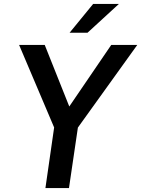

<svg xmlns="http://www.w3.org/2000/svg" viewBox="-20 -950 714 970"><path d="M209.5 0 253.5 -306 76.5 -723H206L330 -412L542 -723H673.5L373.5 -305.5L328.5 0ZM450.5 -930H580.5L422 -784.5H331.5Z"/></svg>

Font: Public Sans SemiBold
Style: Italic
Weight: 600
Italic angle: -8°
Designer: The Public Sans project authors (U.S. Web Design System). Libre Franklin designed by Pablo Impallari and Rodrigo Fuenzal
Version: Version 1.007; ttfautohint (v1.8.1) -l 8 -r 50 -G 200 -x 14 